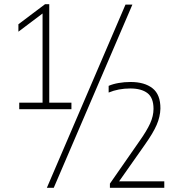

<svg xmlns="http://www.w3.org/2000/svg" viewBox="-20 -830 856 918"><path d="M72 -308V-339H183.5V-765.5L68 -678.5V-714L195.5 -810H215.5V-339H321.5V-308ZM204 68 580 -808H613L237 68ZM505.5 68V48L646 -154Q681.5 -204 697.8 -239.8Q714 -275.5 714 -309.5Q714 -362.5 685 -384.8Q656 -407 603 -407Q546 -407 499.5 -387.5V-419.5Q520 -428.5 547.2 -433.2Q574.5 -438 604.5 -438Q671 -438 709.2 -408Q747.5 -378 747 -311Q746 -272 729 -232.8Q712 -193.5 671.5 -136.5L549.5 37H765.5V68Z"/></svg>

Font: Encode Sans Semi Condensed Thin
Style: Regular
Weight: 100
Width: 4
Designer: Multiple Designers
Foundry: Impallari Type
Version: Version 3.000; ttfautohint (v1.8.3) -l 8 -r 50 -G 200 -x 14 